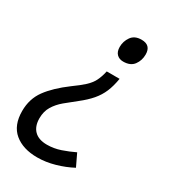

<svg xmlns="http://www.w3.org/2000/svg" viewBox="-203 -636 814 919"><g transform="rotate(30 204.5 -176.0)"><path d="M306 -330Q299 -287 285.5 -255Q272 -223 248.5 -195.5Q225 -168 189 -140Q157 -115 129.5 -92Q102 -69 85 -41Q68 -13 68 25Q68 69 92 93Q116 117 162 117Q200 117 236.5 104.5Q273 92 306 76L338 143Q297 165 248 179Q199 193 152 193Q73 193 26 154Q-21 115 -21 36Q-21 -31 15.5 -81Q52 -131 122 -183Q161 -211 182.5 -231Q204 -251 215.5 -273Q227 -295 235 -330ZM304 -545Q356 -545 356 -493Q356 -460 337.5 -435Q319 -410 279 -410Q257 -410 243.5 -423.5Q230 -437 230 -463Q230 -494 248 -519.5Q266 -545 304 -545Z"/></g></svg>

Font: Manna Sans
Style: Italic
Weight: 400
Italic angle: -12°
Designer: Monotype Design Team
Foundry: Monotype Imaging Inc.
Version: Version 2.001.1; ttfautohint (v1.8.2)